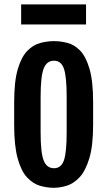

<svg xmlns="http://www.w3.org/2000/svg" viewBox="-20 -873 503 900"><path d="M232.4 7.3Q200.2 7.3 167.5 -2.2Q134.8 -11.7 107.2 -41Q79.6 -70.3 63 -129.6Q46.4 -189 46.4 -288.6V-394Q46.4 -492.2 63.5 -549.6Q80.6 -606.9 108.4 -635Q136.2 -663.1 168.9 -671.6Q201.7 -680.2 232.9 -680.2Q263.2 -680.2 295.4 -672.1Q327.6 -664.1 355 -636.5Q382.3 -608.9 399.4 -551Q416.5 -493.2 416.5 -394V-288.6Q416.5 -190.4 398.9 -131.6Q381.3 -72.8 353.5 -42.7Q325.7 -12.7 293.7 -2.7Q261.7 7.3 232.4 7.3ZM233.4 -84.5Q266.6 -84.5 279.5 -121.1Q292.5 -157.7 292.5 -252V-419.4Q292.5 -514.2 279.5 -551.3Q266.6 -588.4 233.4 -588.4Q198.7 -588.4 184.6 -551.3Q170.4 -514.2 170.4 -419.4V-252Q170.4 -157.7 184.6 -121.1Q198.7 -84.5 233.4 -84.5ZM79.1 -852.5H383.3V-758.3H79.1Z"/></svg>

Font: Fjalla One
Style: Regular
Weight: 400
Designer: Irina Smirnova, Eben Sorkin
Foundry: Sorkin Type
Version: Version 1.002; ttfautohint (v1.8.4.7-5d5b);gftools[0.9.25]